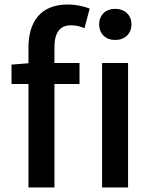

<svg xmlns="http://www.w3.org/2000/svg" viewBox="-20 -830 673 850"><path d="M432 0H547V-551H432ZM490 -653C532 -653 562 -680 562 -723C562 -763 532 -791 490 -791C448 -791 419 -763 419 -723C419 -680 448 -653 490 -653ZM31 -458H106V0H221V-458H332V-551H221V-620C221 -686 245 -718 294 -718C313 -718 335 -714 354 -705L377 -792C352 -802 318 -810 280 -810C158 -810 106 -732 106 -619V-550L31 -544Z"/></svg>

Font: GenYoGothic2 TW M
Style: Regular
Weight: 500
Version: Version 2.100;PS 2.1;hotconv 16.6.51;makeotf.lib2.5.65220 DE